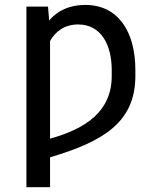

<svg xmlns="http://www.w3.org/2000/svg" viewBox="-20 -573 671 796"><path d="M89.5 203.1H187.5V79.2C406.2 14.2 541.2 -64.6 541.2 -258.5V-282.7C541.2 -443.2 468.8 -552.6 333.8 -552.6C268.8 -552.6 219.5 -529.8 183.9 -488.3L179 -545.5H89.5ZM187.5 1.8V-403.1C210.6 -443.2 247.9 -471.6 304 -471.6C400.6 -471.6 443.2 -384.9 443.2 -282.7V-258.5C443.2 -111.2 336.3 -39.4 187.5 1.8Z"/></svg>

Font: Magic Ui Pro
Style: Regular
Weight: 400
Designer: Stefan Endress, Andreas Faust
Version: Version 1.000;FEAKit 1.0